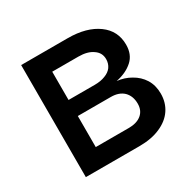

<svg xmlns="http://www.w3.org/2000/svg" viewBox="-126 -678 818 810"><g transform="rotate(-30 283.0 -273.0)"><path d="M71.3 0Q71.3 -136.7 71.3 -545.9Q127.9 -545.9 297.9 -545.9Q389.6 -545.9 444.3 -505.9Q498 -466.8 498 -399.4Q498 -351.6 467.8 -324.2Q436.5 -295.9 386.7 -286.1Q422.9 -282.2 453.1 -264.6Q484.4 -247.1 502.9 -217.8Q521.5 -187.5 521.5 -147.5Q521.5 -103.5 499 -70.3Q476.6 -37.1 433.6 -18.6Q391.6 0 332 0Q245.1 0 71.3 0ZM170.9 -88.9Q210.9 -88.9 332 -88.9Q371.1 -88.9 393.6 -107.4Q416 -126 416 -159.2Q416 -196.3 393.6 -218.8Q371.1 -240.2 332 -240.2Q278.3 -240.2 170.9 -240.2Q170.9 -202.1 170.9 -88.9ZM170.9 -318.4Q203.1 -318.4 298.8 -318.4Q328.1 -318.4 349.6 -327.1Q371.1 -335 382.8 -350.6Q394.5 -367.2 394.5 -388.7Q394.5 -419.9 368.2 -437.5Q342.8 -456.1 297.9 -456.1Q255.9 -456.1 170.9 -456.1Q170.9 -420.9 170.9 -318.4Z"/></g></svg>

Font: DeepSea
Style: Medium
Weight: 500
Designer: Stem
Version: Version 3.019;git-0a5106e0b